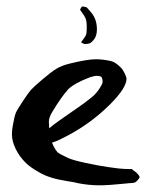

<svg xmlns="http://www.w3.org/2000/svg" viewBox="-20 -589 465 589"><path d="M228.5 -459Q241.2 -475.6 243.7 -481.4Q246.1 -487.3 246.1 -502.9V-506.8Q246.1 -524.4 242.2 -533.2Q239.3 -540 233.4 -547.9Q227.5 -555.7 225.6 -559.6Q226.6 -560.5 228 -564Q229.5 -567.4 231.4 -568.4Q232.4 -568.4 233.4 -569.3H234.4L246.1 -566.4Q261.7 -548.8 262.7 -546.9Q277.3 -527.3 277.3 -499Q277.3 -479.5 268.6 -468.3Q259.8 -457 253.9 -455.6Q248 -454.1 242.2 -454.1H240.2Q238.3 -454.1 236.3 -455.1Q234.4 -456.1 232.4 -457Q230.5 -458 228.5 -459ZM129.9 -215.8Q129.9 -212.9 130.4 -206.5Q130.9 -200.2 130.9 -195.3Q151.4 -212.9 199.7 -245.6Q248 -278.3 268.6 -296.9Q283.2 -311.5 292 -329.1Q294.9 -334 294.9 -339.8Q294.9 -345.7 291 -353.5Q285.2 -356.4 277.3 -356.4Q269.5 -356.4 254.9 -351.6Q209 -334 189.5 -315.4Q168.9 -293 140.6 -246.1Q129.9 -228.5 129.9 -215.8ZM398.4 -32.2Q393.6 -27.3 378.9 -27.3Q378.9 -27.3 359.4 -25.4Q312.5 -20.5 286.1 -20.5Q252 -20.5 217.8 -27.3Q210.9 -29.3 199.7 -31.2Q188.5 -33.2 186.5 -33.2Q130.9 -42 101.6 -59.6Q73.2 -75.2 58.6 -89.8Q39.1 -109.4 28.3 -131.8Q16.6 -155.3 16.6 -176.8Q16.6 -190.4 19.5 -205.1Q24.4 -232.4 28.3 -242.2Q32.2 -252 51.8 -281.2Q67.4 -304.7 75.2 -313.5Q83 -322.3 109.4 -344.7Q136.7 -368.2 152.8 -377.9Q168.9 -387.7 192.4 -393.6Q247.1 -407.2 274.4 -407.2Q296.9 -407.2 321.3 -401.4Q334 -398.4 350.6 -381.8Q357.4 -375 362.8 -363.3Q368.2 -351.6 368.2 -347.7Q368.2 -319.3 317.4 -268.6Q252.9 -204.1 168 -163.1Q155.3 -156.2 139.6 -151.4Q146.5 -133.8 156.2 -122.1Q165 -115.2 188.5 -104.5Q203.1 -97.7 241.7 -89.4Q280.3 -81.1 310.1 -76.7Q339.8 -72.3 342.8 -72.3Q358.4 -70.3 384.8 -70.3Q388.7 -66.4 392.6 -64Q396.5 -61.5 398.4 -59.6Q408.2 -49.8 408.2 -45.9Q408.2 -42 398.4 -32.2Z"/></svg>

Font: Shelly2023
Style: Regular
Weight: 400
Version: Version 0.2